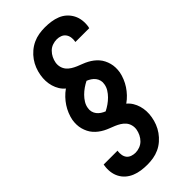

<svg xmlns="http://www.w3.org/2000/svg" viewBox="-297 -887 1093 1093"><g transform="rotate(-45 250.0 -340.0)"><path d="M181 143Q156 143 131.5 139.5Q107 136 85 127Q63 118 45.5 103Q28 88 17 67Q6 46 3 21.5Q0 -3 4 -27Q4 -29 4.5 -30.5Q5 -32 5 -34H117Q117 -33 116.5 -32.5Q116 -32 116 -31Q114 -16 116.5 -0.5Q119 15 128 26Q137 37 151.5 42Q166 47 181 47Q198 47 215.5 40.5Q233 34 246 21Q259 8 267 -8.5Q275 -25 278 -42Q281 -60 276.5 -77Q272 -94 261.5 -106.5Q251 -119 236.5 -128Q222 -137 206.5 -143.5Q191 -150 175 -156Q159 -162 144 -170Q129 -178 116 -188Q103 -198 92 -210.5Q81 -223 73.5 -238Q66 -253 61.5 -269.5Q57 -286 56.5 -304Q56 -322 59 -340Q63 -361 72 -383Q81 -405 93.5 -424Q106 -443 122.5 -460.5Q139 -478 159 -492Q143 -505 132 -523Q121 -541 115 -561.5Q109 -582 108 -604Q107 -626 111 -649Q115 -673 124 -696Q133 -719 147.5 -739.5Q162 -760 182 -777Q202 -794 225 -804.5Q248 -815 272 -819Q296 -823 320 -823Q345 -823 369.5 -819.5Q394 -816 416.5 -807Q439 -798 456.5 -782Q474 -766 485 -745Q496 -724 499 -699.5Q502 -675 498 -650Q497 -647 496.5 -645Q496 -643 496 -641H384Q385 -642 385 -643Q385 -644 385 -645Q388 -661 385.5 -676.5Q383 -692 374 -704Q365 -716 350.5 -721.5Q336 -727 320 -727Q303 -727 285.5 -721Q268 -715 254.5 -701.5Q241 -688 233 -671.5Q225 -655 222 -638Q219 -620 223.5 -603Q228 -586 238.5 -573.5Q249 -561 263.5 -552Q278 -543 293.5 -536.5Q309 -530 325 -524Q341 -518 356 -510Q371 -502 384 -492Q397 -482 408 -469.5Q419 -457 426.5 -442Q434 -427 438.5 -410.5Q443 -394 443.5 -376Q444 -358 441 -340Q437 -319 428 -297Q419 -275 406.5 -256Q394 -237 377.5 -219.5Q361 -202 341 -188Q357 -175 368 -157Q379 -139 385 -118.5Q391 -98 392 -76Q393 -54 389 -31Q385 -7 376 16Q367 39 352.5 59.5Q338 80 318.5 97Q299 114 276 124.5Q253 135 229 139Q205 143 181 143ZM227 -240Q245 -249 261.5 -260.5Q278 -272 292.5 -286.5Q307 -301 317.5 -318Q328 -335 331 -354Q334 -369 330.5 -383Q327 -397 318.5 -408Q310 -419 298 -427Q286 -435 273 -440Q255 -431 238.5 -419.5Q222 -408 207.5 -393.5Q193 -379 182.5 -362Q172 -345 169 -326Q166 -311 169.5 -297Q173 -283 181.5 -272Q190 -261 202 -253Q214 -245 227 -240Z"/></g></svg>

Font: iosevka_custom_sans_ss08
Style: Bold Italic
Weight: 700
Italic angle: -10°
Designer: Belleve Invis
Foundry: Belleve Invis
Version: Version 10.3.0; ttfautohint (v1.8.3)